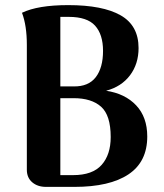

<svg xmlns="http://www.w3.org/2000/svg" viewBox="-20 -731 640 751"><path d="M556 -197Q556 -98 482.5 -49Q409 0 271 0H160Q127 0 106 -18Q85 -36 85 -67V-555Q85 -631 66 -681Q128 -711 247 -711Q382 -711 452 -671Q522 -631 522 -543Q522 -481 488.5 -436.5Q455 -392 395 -376Q469 -365 512.5 -319Q556 -273 556 -197ZM216 -665V-393H268Q326 -392 354.5 -429Q383 -466 383 -532Q383 -596 352 -630.5Q321 -665 249 -665ZM413 -195Q413 -280 375.5 -313.5Q338 -347 268 -347H216V-46H266Q342 -46 377.5 -86Q413 -126 413 -195Z"/></svg>

Font: Arima Madurai Black
Style: Regular
Weight: 900
Designer: Joana Correia and Natanael Gama
Foundry: NDISCOVER
Version: Version 1.019